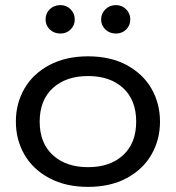

<svg xmlns="http://www.w3.org/2000/svg" viewBox="-20 -720 687 750"><path d="M42 -245Q42 -316 75.5 -374Q109 -432 173 -466Q237 -500 324 -500Q411 -500 474.5 -466Q538 -432 571.5 -374Q605 -316 605 -245Q605 -174 571.5 -116Q538 -58 474.5 -24Q411 10 324 10Q237 10 173 -24Q109 -58 75.5 -116Q42 -174 42 -245ZM512 -245Q512 -329 461 -376Q410 -423 324 -423Q238 -423 186.5 -376Q135 -329 135 -245Q135 -161 186.5 -114Q238 -67 324 -67Q410 -67 461 -114Q512 -161 512 -245ZM158 -644Q158 -668 174.5 -684Q191 -700 216 -700Q240 -700 256 -683.5Q272 -667 272 -644Q272 -621 256 -605Q240 -589 216 -589Q191 -589 174.5 -605Q158 -621 158 -644ZM375 -644Q375 -667 391.5 -683.5Q408 -700 433 -700Q457 -700 473 -683.5Q489 -667 489 -644Q489 -621 473 -605Q457 -589 433 -589Q408 -589 391.5 -605Q375 -621 375 -644Z"/></svg>

Font: Kodchasan Medium
Style: Regular
Weight: 500
Designer: Katatrad Aksorn Co.,Ltd.
Foundry: Cadson Demak Co.,Ltd.
Version: Version 1.000; ttfautohint (v1.6)